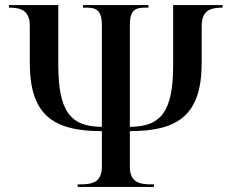

<svg xmlns="http://www.w3.org/2000/svg" viewBox="-20 -734 909 754"><path d="M285 0H585V-10H572C527 -10 490 -19 490 -79V-219C679 -219 772 -282 772 -487V-632C772 -695 809 -704 854 -704V-714H660V-479C660 -300 615 -236 490 -236V-635C490 -695 512 -704 550 -704H563V-714H306V-704H319C357 -704 380 -695 380 -635V-236C256 -236 209 -298 209 -479V-714H15V-704C60 -704 97 -695 97 -632V-487C97 -284 187 -219 380 -219V-79C380 -19 343 -10 298 -10H285Z"/></svg>

Font: Noto Serif Display Medium
Style: Regular
Weight: 500
Designer: Monotype Design Team
Foundry: Monotype Imaging Inc.
Version: Version 2.009